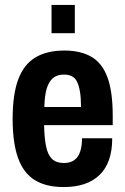

<svg xmlns="http://www.w3.org/2000/svg" viewBox="-20 -743 506 775"><path d="M237 12Q166 12 120.5 -16Q75 -44 53 -105Q31 -166 31 -263Q31 -363 54 -423.5Q77 -484 123.5 -511.5Q170 -539 240 -539Q305 -539 348.5 -514Q392 -489 413.5 -431.5Q435 -374 435 -276V-238H158Q159 -186 166 -152Q173 -118 190 -101.5Q207 -85 238 -85Q255 -85 268.5 -90.5Q282 -96 291.5 -108Q301 -120 306 -139.5Q311 -159 311 -185H433Q433 -135 420 -98Q407 -61 381.5 -36.5Q356 -12 320 0Q284 12 237 12ZM159 -311H307Q307 -347 303 -371.5Q299 -396 291.5 -412Q284 -428 270.5 -435Q257 -442 238 -442Q210 -442 193 -427Q176 -412 168 -383.5Q160 -355 159 -311ZM188 -609V-723H282V-609Z"/></svg>

Font: Archivo Condensed
Style: Bold
Weight: 700
Width: 3
Designer: Hector Gatti
Foundry: Omnibus-Type
Version: Version 2.001